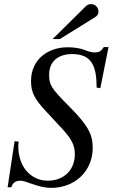

<svg xmlns="http://www.w3.org/2000/svg" viewBox="-20 -896 548 934"><path d="M236 -706H271L442 -812C454 -819 459 -828 459 -840C459 -860 443 -876 423 -876C413 -876 405 -873 398 -866ZM508 -667H485C471 -646 462 -641 440 -641C427 -641 415 -644 394 -652C373 -661 340 -666 309 -666C213 -666 131 -607 131 -502C131 -448 146 -416 206 -352C219 -339 231 -325 245 -310L284 -268C330 -218 344 -188 344 -145C344 -69 290 -17 213 -17C129 -17 69 -86 69 -184C69 -191 69 -198 71 -207L51 -209L17 15H35C42 -8 58 -17 78 -17C89 -17 98 -15 125 -5C171 11 198 18 229 18C344 18 431 -63 431 -177C431 -242 409 -285 318 -377C227 -468 219 -484 219 -533C219 -596 262 -633 331 -633C428 -633 450 -572 450 -470L468 -467Z"/></svg>

Font: STIXGeneral
Style: Italic
Weight: 400
Italic angle: -16.33°
Designer: MicroPress Inc., with final additions and corrections provided by Coen Hoffman, Elsevier (retired)
Version: Version 1.1.0